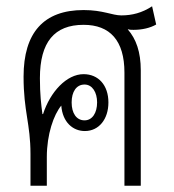

<svg xmlns="http://www.w3.org/2000/svg" viewBox="-20 -591 553 611"><path d="M77 0H129V-91C129 -164 151 -226 175 -255C179 -202 212 -174 250 -174C295 -174 325 -212 325 -265C325 -320 293 -355 246 -355C192 -355 140 -299 117 -228H115C111 -259 107 -290 107 -342C107 -457 153 -512 246 -512C330 -512 376 -462 376 -360V0H428V-367C428 -426 413 -467 387 -497V-498C393 -496 399 -496 405 -496C432 -496 458 -502 477 -513L464 -571C432 -550 400 -542 366 -542C337 -542 308 -559 246 -559C119 -559 55 -487 55 -347C55 -236 77 -198 77 -101ZM249 -208C223 -208 208 -231 208 -265C208 -299 223 -322 249 -322C274 -322 289 -297 289 -265C289 -232 274 -208 249 -208Z"/></svg>

Font: Noto Sans Thai Looped Condensed Light
Style: Regular
Weight: 300
Width: 3
Designer: Sasikarn Vongin, Ben Mitchell
Foundry: The Fontpad Ltd
Version: Version 1.001